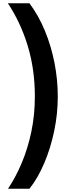

<svg xmlns="http://www.w3.org/2000/svg" viewBox="-20 -792 418 1173"><path d="M333 -202Q333 -96 311 9Q289 114 250 205.5Q211 297 160 361H29Q76 291 113 203Q150 115 171.5 12.5Q193 -90 193 -203Q193 -368 149.5 -511.5Q106 -655 28 -772H160Q216 -697 254.5 -603.5Q293 -510 313 -407.5Q333 -305 333 -202Z"/></svg>

Font: Noto Sans Telugu ExtraCondensed ExtraBold
Style: Regular
Weight: 800
Width: 2
Designer: Jelle Bosma - Monotype Design Team
Foundry: Monotype Imaging Inc.
Version: Version 2.005; ttfautohint (v1.8.4.7-5d5b)